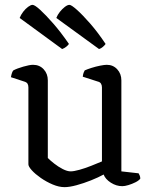

<svg xmlns="http://www.w3.org/2000/svg" viewBox="-20 -767 625 791"><path d="M246 4Q223 4 197 -7Q171 -18 148 -34Q125 -50 111 -65.5Q97 -81 97 -90V-407Q97 -416 93.5 -422Q90 -428 80 -431L25 -449Q27 -460 29.5 -467Q32 -474 35 -477Q50 -485 76 -492.5Q102 -500 116 -500Q143 -500 160 -481.5Q177 -463 177 -436V-116Q187 -106 203.5 -93Q220 -80 238.5 -70.5Q257 -61 271 -61Q284 -61 307.5 -67.5Q331 -74 356 -84Q381 -94 400 -102V-407Q400 -416 396 -422.5Q392 -429 383 -431L321 -451Q322 -461 324.5 -467.5Q327 -474 329 -477Q340 -482 357.5 -487.5Q375 -493 392.5 -496.5Q410 -500 420 -500Q446 -500 463 -481.5Q480 -463 480 -436V-61L551 -53Q553 -50 555.5 -44Q558 -38 558 -31Q552 -23 538 -16Q524 -9 509 -4.5Q494 0 484 0Q459 0 436.5 -14.5Q414 -29 407 -48Q385 -36 355 -24Q325 -12 295.5 -4Q266 4 246 4ZM236 -565 61 -693Q66 -706 75.5 -718.5Q85 -731 96 -739Q107 -747 114 -747Q123 -747 145.5 -726.5Q168 -706 199.5 -670Q231 -634 264 -586Q261 -581 253 -574.5Q245 -568 236 -565ZM388 -565 212 -693Q217 -706 226.5 -718Q236 -730 247 -738.5Q258 -747 266 -747Q274 -747 297 -726.5Q320 -706 351.5 -670Q383 -634 415 -586Q412 -581 404 -574Q396 -567 388 -565Z"/></svg>

Font: Texturina Medium 12pt Light
Style: Regular
Weight: 300
Version: Version 1.002